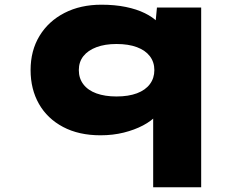

<svg xmlns="http://www.w3.org/2000/svg" viewBox="-20 -566 1067 816"><path d="M631 230V-151L676 -129Q670 -102 647 -77Q624 -52 588 -33Q552 -14 506 -2.5Q460 9 407 9Q315 9 248 -26.5Q181 -62 145.5 -124.5Q110 -187 110 -268Q110 -351 148 -413.5Q186 -476 254 -511Q322 -546 411 -546Q468 -546 514.5 -536.5Q561 -527 595.5 -510Q630 -493 651 -471.5Q672 -450 677 -426L636 -417L647 -534H835V230ZM475 -156Q526 -156 562 -169.5Q598 -183 617 -208.5Q636 -234 636 -268Q636 -302 617 -327Q598 -352 562 -365.5Q526 -379 475 -379Q426 -379 390 -365.5Q354 -352 334.5 -327.5Q315 -303 315 -268Q315 -233 334.5 -207.5Q354 -182 390 -169Q426 -156 475 -156Z"/></svg>

Font: Lexend Zetta Black
Style: Regular
Weight: 900
Designer: Bonnie Shaver-Troup, Thomas Jockin
Foundry: Lexend
Version: Version 1.007